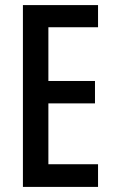

<svg xmlns="http://www.w3.org/2000/svg" viewBox="-20 -734 449 754"><path d="M365 0V-89H170V-328H353V-416H170V-627H365V-714H70V0Z"/></svg>

Font: Noto Sans Arabic UI XCn Md
Style: Regular
Weight: 500
Width: 2
Designer: Monotype Design Team, Nadine Chahine and Nizar Qandah
Foundry: Monotype Imaging Inc.
Version: Version 2.010